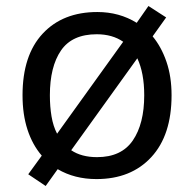

<svg xmlns="http://www.w3.org/2000/svg" viewBox="-20 -586 645 639"><path d="M551 -269Q551 -136 483.5 -63Q416 10 301 10Q228 10 172 -23L132 33L74 -6L119 -68Q88 -104 71.5 -154.5Q55 -205 55 -269Q55 -402 122 -474Q189 -546 304 -546Q377 -546 435 -510L474 -566L533 -528L488 -465Q517 -430 534 -380.5Q551 -331 551 -269ZM146 -269Q146 -231 151.5 -198.5Q157 -166 170 -141L390 -447Q354 -472 302 -472Q220 -472 183 -418Q146 -364 146 -269ZM460 -269Q460 -343 437 -392L217 -86Q251 -63 303 -63Q384 -63 422 -118.5Q460 -174 460 -269Z"/></svg>

Font: Noto Sans Kharoshthi
Style: Regular
Weight: 400
Designer: Monotype Design Team
Foundry: Monotype Imaging Inc.
Version: Version 2.004; ttfautohint (v1.8.4.7-5d5b)